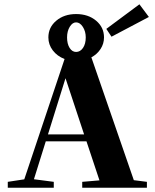

<svg xmlns="http://www.w3.org/2000/svg" viewBox="-20 -883 728 903"><path d="M504.4 -710.4 480 -747.1 635.7 -862.8 680.2 -803.2ZM16.6 0V-27.8L94.2 -39.6L283.7 -605.5Q249 -618.7 228.3 -646Q207.5 -673.3 207.5 -707Q207.5 -754.4 244.6 -785.6Q281.7 -816.9 337.9 -816.9Q395 -816.9 432.1 -785.6Q469.2 -754.4 469.2 -707Q469.2 -677.7 453.1 -652.8Q437 -627.9 409.7 -613.3L609.4 -35.6L670.9 -27.8V0H366.7V-27.8L447.8 -34.7L386.7 -218.3H195.3L139.6 -40L232.9 -27.8V0ZM337.9 -638.7Q357.4 -638.7 370.4 -657.7Q383.3 -676.8 383.3 -707Q383.3 -735.4 369.6 -756.6Q356 -777.8 337.9 -777.8Q320.8 -777.8 308.1 -757.1Q295.4 -736.3 295.4 -707Q295.4 -676.8 307.4 -657.7Q319.3 -638.7 337.9 -638.7ZM288.1 -515.1 205.6 -251H375.5Z"/></svg>

Font: Elstob 14pt
Style: Bold
Weight: 700
Designer: Peter S. Baker
Version: Version 1.015